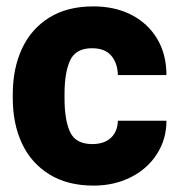

<svg xmlns="http://www.w3.org/2000/svg" viewBox="-20 -571 558 601"><path d="M349 -193H501Q501 -135 471 -88.5Q441 -42 389 -16Q337 10 273 10Q191 10 134 -25.5Q77 -61 48.5 -122.5Q20 -184 20 -263V-277Q20 -356 48.5 -418Q77 -480 133.5 -515.5Q190 -551 272 -551Q340 -551 391.5 -524.5Q443 -498 472 -449.5Q501 -401 501 -336H349Q348 -374 328 -397Q308 -420 268 -420Q217 -420 199.5 -382Q182 -344 182 -277V-263Q182 -195 199.5 -157.5Q217 -120 269 -120Q306 -120 327 -139.5Q348 -159 349 -193Z"/></svg>

Font: Freesentation 9 Black
Style: Regular
Weight: 900
Designer: glyphs from Roboto by Christian Robertson / Hangul glyphs from Noto Sans CJK(Source Han Sans) by Jang Soo-young and Kang
Foundry: PT&
Version: Version 2.001